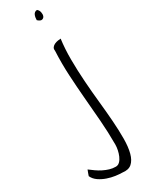

<svg xmlns="http://www.w3.org/2000/svg" viewBox="-470 -893 1023 1371"><g transform="rotate(-30 41.5 -207.0)"><path d="M-138.7 349.6Q-138.7 348.6 -136.2 341.8Q-133.8 335 -130.9 326.7Q-127.9 318.4 -125 311.5Q-122.1 304.7 -122.1 303.7Q-101.6 319.3 -80.1 334.5Q-58.6 349.6 -35.2 361.3Q-11.7 373 12.7 380.4Q37.1 387.7 63.5 387.7Q82 387.7 96.2 373.5Q110.4 359.4 119.6 337.9Q128.9 316.4 133.8 292.5Q138.7 268.6 138.7 249Q138.7 145.5 130.9 46.9Q123 -51.8 114.7 -148.9Q106.4 -246.1 101.1 -344.2Q95.7 -442.4 100.6 -546.9Q97.7 -563.5 106 -574.2Q114.3 -585 127.4 -590.8Q140.6 -596.7 155.3 -599.1Q169.9 -601.6 178.7 -601.6Q168 -522.5 168.5 -433.6Q168.9 -344.7 175.3 -253.9Q181.6 -163.1 190.9 -74.2Q200.2 14.6 206.1 95.2Q211.9 175.8 211.4 243.2Q210.9 310.5 198.2 358.4Q185.5 406.2 158.2 430.2Q130.9 454.1 82 447.3Q59.6 447.3 27.3 442.9Q-4.9 438.5 -37.6 427.2Q-70.3 416 -98.1 397Q-126 377.9 -138.7 349.6ZM134.8 -863.3Q148.4 -852.5 152.3 -834.5Q156.2 -816.4 151.4 -802.7Q146.5 -789.1 132.3 -785.2Q118.2 -781.2 96.7 -800.8Q96.7 -809.6 98.1 -820.3Q99.6 -831.1 103.5 -840.8Q107.4 -850.6 115.2 -856.9Q123 -863.3 134.8 -863.3Z"/></g></svg>

Font: Architects Daughter-petzku
Style: Regular
Weight: 400
Designer: Kimberly Geswein
Foundry: Kimberly Geswein
Version: Version 1.000 2010 initial release